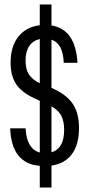

<svg xmlns="http://www.w3.org/2000/svg" viewBox="-20 -773 412 865"><path d="M304.7 -79.6Q272.5 -35.6 211.9 -26.9V71.8H159.2V-25.9Q31.7 -36.1 25.9 -194.8H95.2Q100.1 -102.1 159.2 -85.9V-318.8L147.9 -324.2Q82.5 -352.1 55.2 -390.1Q27.8 -428.7 27.8 -490.2Q27.8 -564.9 63.5 -608.9Q98.1 -651.9 159.2 -659.2V-752.9H211.9V-658.2Q320.3 -641.1 329.1 -490.2H267.1Q264.2 -577.1 211.9 -594.2V-377Q276.4 -349.6 306.2 -307.6Q335.9 -265.6 335.9 -196.8Q335.9 -122.6 304.7 -79.6ZM159.2 -397.9V-597.2Q127.9 -589.8 111.3 -564.9Q95.2 -541 95.2 -500Q95.2 -460.4 110.4 -437.5Q125.5 -414.6 159.2 -397.9ZM269 -188Q269 -228 255.4 -252.9Q242.2 -276.9 211.9 -293.9V-86.9Q269 -103.5 269 -188ZM58.1 -689.9Z"/></svg>

Font: D-DIN Condensed
Style: Regular
Weight: 400
Width: 3
Designer: Charles Nix
Foundry: Datto Inc.
Version: Version 1.00